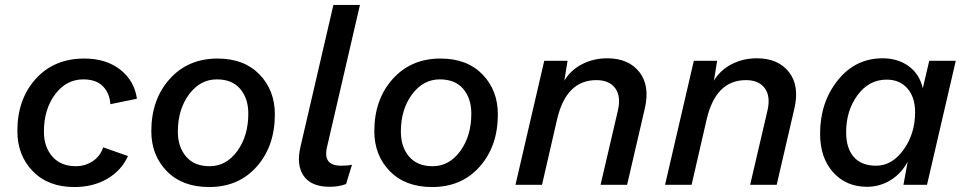

<svg xmlns="http://www.w3.org/2000/svg" viewBox="-20 -745 3895 774"><path d="M280 9Q174 9 112 -55Q50 -119 50 -217Q50 -345 124 -427Q198 -509 320 -509Q408 -509 465 -464Q522 -419 532 -347L425 -325Q422 -370 394.5 -397.5Q367 -425 316 -425Q247 -425 202 -364.5Q157 -304 157 -214Q157 -153 191 -114Q225 -75 286 -75Q323 -75 353.5 -95Q384 -115 396 -151L496 -116Q469 -57 412 -24Q355 9 280 9Z M823 9Q715 9 652.5 -55Q590 -119 590 -216Q590 -344 664 -426.5Q738 -509 857 -509Q964 -509 1026 -445Q1088 -381 1088 -284Q1088 -156 1015 -73.5Q942 9 823 9ZM825 -75Q892 -75 936.5 -136Q981 -197 981 -287Q981 -348 948.5 -386.5Q916 -425 854 -425Q787 -425 742 -364.5Q697 -304 697 -214Q697 -153 730 -114Q763 -75 825 -75Z M1309 8Q1235 8 1204.5 -35.5Q1174 -79 1191 -152L1324 -725H1431L1298 -151Q1281 -77 1355 -77Q1383 -77 1399 -81L1375 -3Q1345 8 1309 8Z M1722 9Q1614 9 1551.5 -55Q1489 -119 1489 -216Q1489 -344 1563 -426.5Q1637 -509 1756 -509Q1863 -509 1925 -445Q1987 -381 1987 -284Q1987 -156 1914 -73.5Q1841 9 1722 9ZM1724 -75Q1791 -75 1835.5 -136Q1880 -197 1880 -287Q1880 -348 1847.5 -386.5Q1815 -425 1753 -425Q1686 -425 1641 -364.5Q1596 -304 1596 -214Q1596 -153 1629 -114Q1662 -75 1724 -75Z M2428 -510Q2514 -510 2557.5 -454.5Q2601 -399 2579 -306L2508 0H2401L2471 -300Q2484 -357 2460 -389.5Q2436 -422 2384 -422Q2263 -422 2226 -265L2165 0H2058L2174 -500H2268L2255 -420Q2281 -463 2327 -486.5Q2373 -510 2428 -510Z M3031 -510Q3117 -510 3160.5 -454.5Q3204 -399 3182 -306L3111 0H3004L3074 -300Q3087 -357 3063 -389.5Q3039 -422 2987 -422Q2866 -422 2829 -265L2768 0H2661L2777 -500H2871L2858 -420Q2884 -463 2930 -486.5Q2976 -510 3031 -510Z M3475 8Q3391 8 3338.5 -50.5Q3286 -109 3286 -206Q3286 -332 3357 -421Q3428 -510 3538 -510Q3600 -510 3643.5 -478Q3687 -446 3700 -389L3726 -500H3833L3717 0H3622L3639 -93Q3614 -46 3570.5 -19Q3527 8 3475 8ZM3512 -77Q3576 -77 3622.5 -141.5Q3669 -206 3669 -293Q3669 -353 3638 -388.5Q3607 -424 3554 -424Q3483 -424 3437 -361.5Q3391 -299 3391 -212Q3391 -147 3422 -112Q3453 -77 3512 -77Z"/></svg>

Font: Elaine Sans Medium
Style: Italic
Weight: 500
Italic angle: -13°
Designer: Wei Huang
Foundry: Wei Huang
Version: Version 2.001;December 24, 2019;FontCreator 12.0.0.2547 64-b